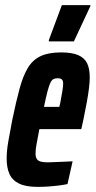

<svg xmlns="http://www.w3.org/2000/svg" viewBox="-20 -723 374 751"><path d="M127 8Q81 8 54.5 -5Q28 -18 17 -42.5Q6 -67 6 -103Q6 -132 12.5 -170Q19 -208 28 -254Q43 -326 56.5 -376Q70 -426 89 -457.5Q108 -489 139 -503.5Q170 -518 219 -518Q261 -518 285.5 -507.5Q310 -497 320.5 -476Q331 -455 331 -420Q331 -402 328 -377.5Q325 -353 319.5 -323Q314 -293 306 -254L298 -218H134Q127 -181 123 -159.5Q119 -138 119 -122Q119 -108 124.5 -100.5Q130 -93 141 -90.5Q152 -88 167 -88Q176 -88 194 -89Q212 -90 231.5 -90.5Q251 -91 264 -92L244 -3Q230 0 210.5 2.5Q191 5 169.5 6.5Q148 8 127 8ZM152 -305H212L216 -322Q221 -348 224 -367Q227 -386 227 -396Q227 -405 224.5 -409Q222 -413 217.5 -415Q213 -417 206 -417Q197 -417 190 -414Q183 -411 177.5 -400Q172 -389 166 -366.5Q160 -344 152 -305ZM171 -561V-566L222 -703H334L333 -698L269 -561Z"/></svg>

Font: Saira UltraCondensed ExtraBold
Style: Italic
Weight: 800
Width: 1
Italic angle: -12°
Designer: Hector Gatti with collaboration of the Omnibus-Type team
Foundry: Omnibus-Type
Version: Version 1.101